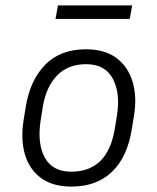

<svg xmlns="http://www.w3.org/2000/svg" viewBox="-20 -679 580 709"><path d="M475 -254 467 -204Q451 -100 394 -45Q337 10 244 10Q174 10 131 -22Q88 -54 72 -109Q56 -164 67 -234L75 -284Q91 -383 147 -440Q203 -497 297 -497Q368 -497 411 -464Q454 -431 470 -376Q486 -321 475 -254ZM412 -254Q425 -335 396.5 -388.5Q368 -442 298 -442Q231 -442 190.5 -400Q150 -358 138 -284L130 -234Q117 -149 145.5 -97Q174 -45 243 -45Q378 -45 404 -204ZM468 -659 459 -609H185L194 -659Z"/></svg>

Font: Inria Sans Light
Style: Italic
Weight: 300
Italic angle: -10°
Designer: Black Foundry Team
Foundry: Black Foundry
Version: Version 1.2; ttfautohint (v1.8.3)